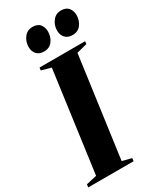

<svg xmlns="http://www.w3.org/2000/svg" viewBox="-262 -1041 921 1113"><g transform="rotate(-30 198.5 -484.0)"><path d="M-22 0 -19.5 -19.5 51 -35.5 142.5 -707 78.5 -725 81 -743H386L384 -725L314 -707L222 -35.5L284 -19.5L281.5 0ZM151 -810Q119.5 -810 102.5 -828.8Q85.5 -847.5 85.5 -877Q85.5 -913 106.5 -940.2Q127.5 -967.5 162.5 -967.5Q197 -967.5 212.5 -947.5Q228 -927.5 228 -899.5Q228 -864.5 208.2 -837.2Q188.5 -810 151 -810ZM341.5 -810Q310.5 -810 293.2 -828.8Q276 -847.5 276 -877Q276 -913 297.2 -940.2Q318.5 -967.5 353 -967.5Q387.5 -967.5 403.2 -947.5Q419 -927.5 419 -899.5Q419 -864.5 399 -837.2Q379 -810 341.5 -810Z"/></g></svg>

Font: Merriweather 144pt ExtraBold
Style: Italic
Weight: 800
Italic angle: -7.8°
Version: Version 2.101